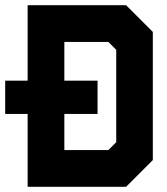

<svg xmlns="http://www.w3.org/2000/svg" viewBox="-25 -720 642 740"><path d="M81.5 0V-281H-5V-409H81.5V-700H461L564 -597V-103L461 0ZM223 -141.5H392.5L423 -172V-528L392.5 -558.5H223V-409H351V-281H223Z"/></svg>

Font: Tourney Condensed Black
Style: Regular
Weight: 900
Width: 3
Designer: Tyler Finck
Foundry: Etcetera Type Co
Version: Version 1.010; ttfautohint (v1.8.3)